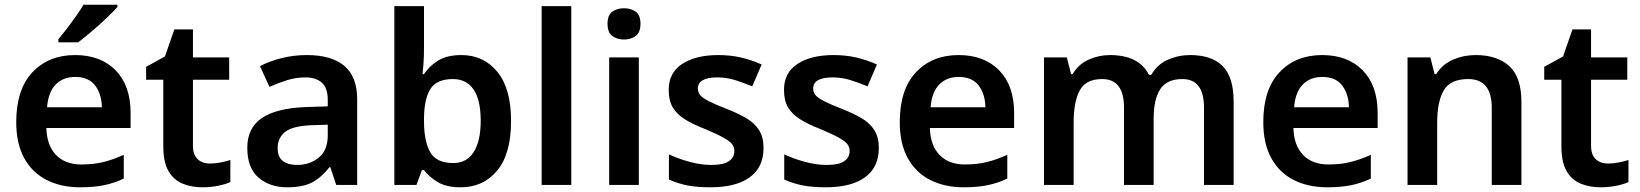

<svg xmlns="http://www.w3.org/2000/svg" viewBox="-20 -786 6969 816"><path d="M299 -552Q408 -552 471.5 -487Q535 -422 535 -306V-242H177Q179 -168 218 -127.5Q257 -87 326 -87Q378 -87 420 -97.5Q462 -108 506 -128V-27Q466 -8 423 1Q380 10 320 10Q241 10 179.5 -20.5Q118 -51 83.5 -113Q49 -175 49 -267Q49 -406 118 -479Q187 -552 299 -552ZM299 -459Q248 -459 216.5 -426.5Q185 -394 180 -330H413Q412 -386 384.5 -422.5Q357 -459 299 -459ZM479 -756Q463 -738 432.5 -709Q402 -680 369 -652Q336 -624 312 -606H228V-619Q243 -637 263 -663Q283 -689 302.5 -716.5Q322 -744 335 -766H479Z M872 -91Q895 -91 917.5 -95.5Q940 -100 959 -106V-12Q939 -3 907 3.5Q875 10 840 10Q794 10 756 -5.5Q718 -21 696 -59Q674 -97 674 -165V-447H601V-502L681 -546L721 -661H800V-542H954V-447H800V-166Q800 -128 820 -109.5Q840 -91 872 -91Z M1284 -552Q1389 -552 1443.5 -506Q1498 -460 1498 -364V0H1409L1384 -75H1380Q1345 -31 1306 -10.5Q1267 10 1200 10Q1127 10 1079 -31Q1031 -72 1031 -158Q1031 -242 1092.5 -284Q1154 -326 1279 -331L1373 -334V-361Q1373 -412 1348 -434.5Q1323 -457 1278 -457Q1237 -457 1199.5 -445Q1162 -433 1125 -417L1085 -505Q1125 -526 1176.5 -539Q1228 -552 1284 -552ZM1307 -254Q1224 -251 1192 -225.5Q1160 -200 1160 -157Q1160 -118 1182.5 -101.5Q1205 -85 1242 -85Q1297 -85 1335 -116.5Q1373 -148 1373 -210V-256Z M1782 -580Q1782 -548 1780 -518Q1778 -488 1776 -471H1782Q1804 -505 1842 -528.5Q1880 -552 1941 -552Q2035 -552 2093.5 -481Q2152 -410 2152 -272Q2152 -132 2093 -61Q2034 10 1938 10Q1877 10 1840.5 -12Q1804 -34 1782 -63H1773L1750 0H1656V-760H1782ZM1905 -450Q1837 -450 1810 -409Q1783 -368 1782 -283V-272Q1782 -185 1808.5 -139Q1835 -93 1907 -93Q1963 -93 1993 -139.5Q2023 -186 2023 -273Q2023 -362 1992.5 -406Q1962 -450 1905 -450Z M2408 0H2282V-760H2408Z M2632 -751Q2661 -751 2681.5 -736.5Q2702 -722 2702 -685Q2702 -648 2681.5 -633Q2661 -618 2632 -618Q2603 -618 2582.5 -633Q2562 -648 2562 -685Q2562 -722 2582.5 -736.5Q2603 -751 2632 -751ZM2695 -542V0H2569V-542Z M3225 -157Q3225 -75 3166.5 -32.5Q3108 10 2999 10Q2942 10 2901.5 2Q2861 -6 2823 -23V-130Q2863 -111 2911.5 -98Q2960 -85 3003 -85Q3055 -85 3078 -101Q3101 -117 3101 -144Q3101 -160 3092 -172.5Q3083 -185 3056.5 -200Q3030 -215 2978 -237Q2926 -257 2891.5 -278.5Q2857 -300 2839.5 -329Q2822 -358 2822 -404Q2822 -477 2879.5 -514.5Q2937 -552 3033 -552Q3083 -552 3127.5 -542Q3172 -532 3217 -512L3177 -419Q3139 -435 3103 -446Q3067 -457 3029 -457Q2946 -457 2946 -410Q2946 -393 2956.5 -381Q2967 -369 2993.5 -355.5Q3020 -342 3069 -323Q3117 -304 3152 -283.5Q3187 -263 3206 -233Q3225 -203 3225 -157Z M3715 -157Q3715 -75 3656.5 -32.5Q3598 10 3489 10Q3432 10 3391.5 2Q3351 -6 3313 -23V-130Q3353 -111 3401.5 -98Q3450 -85 3493 -85Q3545 -85 3568 -101Q3591 -117 3591 -144Q3591 -160 3582 -172.5Q3573 -185 3546.5 -200Q3520 -215 3468 -237Q3416 -257 3381.5 -278.5Q3347 -300 3329.5 -329Q3312 -358 3312 -404Q3312 -477 3369.5 -514.5Q3427 -552 3523 -552Q3573 -552 3617.5 -542Q3662 -532 3707 -512L3667 -419Q3629 -435 3593 -446Q3557 -457 3519 -457Q3436 -457 3436 -410Q3436 -393 3446.5 -381Q3457 -369 3483.5 -355.5Q3510 -342 3559 -323Q3607 -304 3642 -283.5Q3677 -263 3696 -233Q3715 -203 3715 -157Z M4054 -552Q4163 -552 4226.5 -487Q4290 -422 4290 -306V-242H3932Q3934 -168 3973 -127.5Q4012 -87 4081 -87Q4133 -87 4175 -97.5Q4217 -108 4261 -128V-27Q4221 -8 4178 1Q4135 10 4075 10Q3996 10 3934.5 -20.5Q3873 -51 3838.5 -113Q3804 -175 3804 -267Q3804 -406 3873 -479Q3942 -552 4054 -552ZM4054 -459Q4003 -459 3971.5 -426.5Q3940 -394 3935 -330H4168Q4167 -386 4139.5 -422.5Q4112 -459 4054 -459Z M5038 -552Q5130 -552 5176.5 -505Q5223 -458 5223 -353V0H5097V-329Q5097 -450 5005 -450Q4939 -450 4911 -407Q4883 -364 4883 -282V0H4757V-329Q4757 -450 4664 -450Q4595 -450 4569 -402Q4543 -354 4543 -265V0H4417V-542H4514L4532 -471H4539Q4563 -513 4606.5 -532.5Q4650 -552 4697 -552Q4758 -552 4799.5 -531.5Q4841 -511 4863 -468H4873Q4898 -512 4943 -532Q4988 -552 5038 -552Z M5599 -552Q5708 -552 5771.5 -487Q5835 -422 5835 -306V-242H5477Q5479 -168 5518 -127.5Q5557 -87 5626 -87Q5678 -87 5720 -97.5Q5762 -108 5806 -128V-27Q5766 -8 5723 1Q5680 10 5620 10Q5541 10 5479.5 -20.5Q5418 -51 5383.5 -113Q5349 -175 5349 -267Q5349 -406 5418 -479Q5487 -552 5599 -552ZM5599 -459Q5548 -459 5516.5 -426.5Q5485 -394 5480 -330H5713Q5712 -386 5684.5 -422.5Q5657 -459 5599 -459Z M6252 -552Q6343 -552 6394.5 -505Q6446 -458 6446 -353V0H6320V-328Q6320 -450 6220 -450Q6144 -450 6116 -402Q6088 -354 6088 -265V0H5962V-542H6059L6077 -471H6084Q6110 -513 6155.5 -532.5Q6201 -552 6252 -552Z M6814 -91Q6837 -91 6859.5 -95.5Q6882 -100 6901 -106V-12Q6881 -3 6849 3.5Q6817 10 6782 10Q6736 10 6698 -5.5Q6660 -21 6638 -59Q6616 -97 6616 -165V-447H6543V-502L6623 -546L6663 -661H6742V-542H6896V-447H6742V-166Q6742 -128 6762 -109.5Q6782 -91 6814 -91Z"/></svg>

Font: Noto Sans SemiBold
Style: Regular
Weight: 600
Designer: Monotype Design Team
Foundry: Monotype Imaging Inc.
Version: Version 2.007